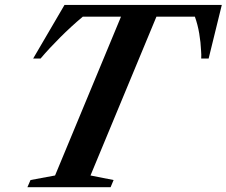

<svg xmlns="http://www.w3.org/2000/svg" viewBox="-20 -782 946 802"><path d="M94.5 0 107.5 -30 210 -49 485.5 -712.5H326Q277 -671.5 230.8 -625.2Q184.5 -579 149.5 -537.5H118.5L249.5 -761.5H906.5L851.5 -537.5H820.5Q821 -545.5 820.8 -553.8Q820.5 -562 820 -569Q818.5 -605 812.2 -642Q806 -679 794 -712.5H633.5L358 -49L454.5 -30L442 0Z"/></svg>

Font: Libre Caslon Text SemiBold Italic
Style: Regular
Weight: 600
Italic angle: -22.583°
Designer: Pablo Impallari, Rodrigo Fuenzalida, Katja Schimmel
Foundry: Pablo Impallari, Rodrigo Fuenzalida
Version: Version 2.000